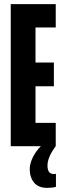

<svg xmlns="http://www.w3.org/2000/svg" viewBox="-20 -708 311 930"><path d="M251 134V197Q234 202 209 202Q166 202 145 176.5Q124 151 124 111Q124 85 138.5 55Q153 25 178 0H32V-688H250V-575H152V-405H241V-290H152V-113H250V0Q210 53 210 94Q210 113 217 124Q224 135 242 135Z"/></svg>

Font: Saira Ultra Condensed ExtraBold
Style: Regular
Weight: 800
Width: 1
Designer: Hector Gatti with collaboration of the Omnibus-Type team
Foundry: Omnibus-Type
Version: Version 1.001; ttfautohint (v1.8)